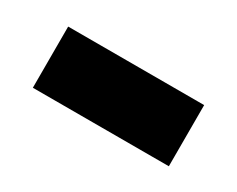

<svg xmlns="http://www.w3.org/2000/svg" viewBox="-35 -460 380 308"><g transform="rotate(30 155.5 -305.5)"><path d="M29.3 -248.5V-361.8H281.2V-248.5Z"/></g></svg>

Font: Anton SC
Style: Regular
Weight: 400
Designer: Vernon Adams
Foundry: Vernon Adams
Version: Version 2.116; ttfautohint (v1.8.4.7-5d5b)